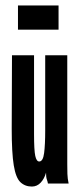

<svg xmlns="http://www.w3.org/2000/svg" viewBox="-20 -674 290 705"><path d="M97 11Q72 11 55 -5Q38 -21 30.5 -67Q23 -113 23 -202L24 -471H105V-182Q105 -122 109.5 -101.5Q114 -81 124 -81Q138 -81 142 -112Q146 -143 146 -195V-471H227V-71Q227 -53 227.5 -35.5Q228 -18 232 0H156Q155 -7 152 -15Q149 -23 149 -40Q143 -18 129.5 -3.5Q116 11 97 11ZM46 -565V-654H195V-565Z"/></svg>

Font: Inconsolata UltraCondensed Black
Style: Regular
Weight: 900
Width: 1
Monospace: yes
Designer: Raph Levien, Cyreal, Brenton Simpson
Foundry: Raph Levien, Cyreal, Google
Version: Version 3.001; ttfautohint (v1.8.2.53-6de2)